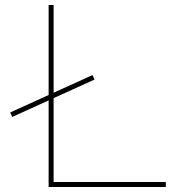

<svg xmlns="http://www.w3.org/2000/svg" viewBox="-20 -750 740 770"><path d="M29 -281 21 -299 351 -449 359 -431ZM175 0V-730H195V-20H645V0Z"/></svg>

Font: M PLUS 1 Thin
Style: Regular
Weight: 100
Designer: Coji Morishita
Foundry: UNDERFOREST DESIGN
Version: Version 1.001